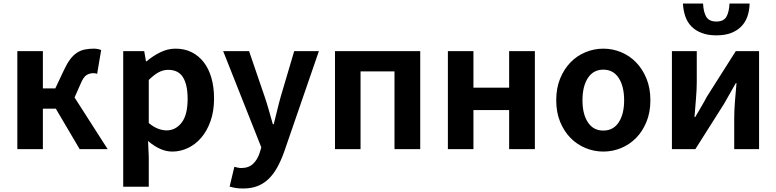

<svg xmlns="http://www.w3.org/2000/svg" viewBox="-20 -852 4435 1097"><path d="M79 -560H225V-347H296L347 -455Q364 -491 381.5 -514Q399 -537 419.5 -550.5Q440 -564 464 -569Q488 -574 516 -574Q539 -574 558 -566L535 -430Q530 -432 525 -433Q520 -434 514 -434Q493 -434 475 -423.5Q457 -413 440 -372L406 -295L595 0H435L299 -231H225V0H79Z M804 -560 814 -502H818Q853 -532 895.5 -553Q938 -574 983 -574Q1035 -574 1075.5 -553.5Q1116 -533 1144.5 -496Q1173 -459 1188 -406.5Q1203 -354 1203 -289Q1203 -217 1183 -160.5Q1163 -104 1130 -65.5Q1097 -27 1054 -6.5Q1011 14 965 14Q930 14 896 -1Q862 -16 830 -43Q829 -45 828 -45.5Q827 -46 826 -47L830 45V215H684V-560ZM830 -149Q858 -126 883.5 -116.5Q909 -107 932 -107Q983 -107 1017.5 -151Q1052 -195 1052 -287Q1052 -368 1025.5 -410.5Q999 -453 941 -453Q912 -453 885.5 -438.5Q859 -424 830 -395Z M1403 -560 1492 -300Q1505 -262 1516 -222.5Q1527 -183 1539 -142H1544Q1554 -181 1563.5 -221Q1573 -261 1584 -300L1661 -560H1802L1603 17Q1585 67 1563.5 105.5Q1542 144 1514.5 170.5Q1487 197 1451.5 211Q1416 225 1369 225Q1344 225 1326.5 222Q1309 219 1292 214L1319 101Q1327 103 1337.5 105.5Q1348 108 1358 108Q1401 108 1426 84Q1451 60 1463 23L1473 -10L1255 -560Z M2381 -560V0H2234V-444H2040V0H1894V-560Z M2685 -560V-351H2889V-560H3036V0H2889V-223H2685V0H2539V-560Z M3427 14Q3375 14 3326 -6Q3277 -26 3240 -63.5Q3203 -101 3180.5 -155.5Q3158 -210 3158 -279Q3158 -349 3180.5 -403.5Q3203 -458 3240 -496Q3277 -534 3326 -554Q3375 -574 3427 -574Q3480 -574 3528.5 -554Q3577 -534 3614 -496Q3651 -458 3673.5 -403.5Q3696 -349 3696 -279Q3696 -210 3673.5 -155.5Q3651 -101 3614 -63.5Q3577 -26 3528.5 -6Q3480 14 3427 14ZM3427 -106Q3484 -106 3515 -153Q3546 -200 3546 -279Q3546 -359 3515 -406.5Q3484 -454 3427 -454Q3370 -454 3339 -406.5Q3308 -359 3308 -279Q3308 -200 3339 -153Q3370 -106 3427 -106Z M3961 -560V-383Q3961 -341 3956.5 -288Q3952 -235 3948 -183H3952Q3966 -207 3986 -241Q4006 -275 4019 -300L4184 -560H4317V0H4175V-176Q4175 -219 4179 -271Q4183 -323 4188 -377H4184Q4170 -352 4150.5 -318Q4131 -284 4117 -259L3953 0H3819V-560ZM4073 -650Q4025 -650 3989.5 -663.5Q3954 -677 3930.5 -701Q3907 -725 3895.5 -758.5Q3884 -792 3882 -832H3997Q3999 -784 4015 -756.5Q4031 -729 4073 -729Q4115 -729 4130.5 -756.5Q4146 -784 4148 -832H4263Q4262 -792 4250.5 -758.5Q4239 -725 4215.5 -701Q4192 -677 4157 -663.5Q4122 -650 4073 -650Z"/></svg>

Font: Kinto Sans
Style: Bold
Weight: 700
Designer: Authors: Ryoko NISHIZUKA  (kana & ideographs); Paul D. Hunt (Latin, Greek & Cyrillic); Wenlong ZHANG  (bopomofo); Sandol
Foundry: Adobe Systems Incorporated, ookami Inc.
Version: Version 0.001